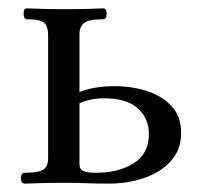

<svg xmlns="http://www.w3.org/2000/svg" viewBox="-20 -437 491 459"><path d="M39 2Q30 2 30 -11Q30 -24 39 -24Q75 -24 85 -32.5Q95 -41 95 -57V-355Q95 -373 86 -382Q77 -391 44 -391Q37 -391 36.5 -404Q36 -417 44 -417Q67 -416 90 -415.5Q113 -415 136 -415Q158 -415 181 -415.5Q204 -416 227 -417Q235 -417 235 -404Q235 -391 227 -391Q192 -391 181 -382Q170 -373 170 -355V-217Q205 -231 254 -231Q295 -231 331 -219.5Q367 -208 390 -183.5Q413 -159 413 -119Q413 -79 388.5 -52Q364 -25 324.5 -11.5Q285 2 240 2Q213 2 186.5 1Q160 0 134 0Q110 0 86 0.5Q62 1 39 2ZM209 -24Q264 -24 300 -47Q336 -70 336 -116Q336 -154 309.5 -178Q283 -202 229 -202Q195 -202 170 -190V-44Q170 -33 178.5 -28.5Q187 -24 209 -24Z"/></svg>

Font: Junicode SmExp
Style: Regular
Weight: 400
Width: 6
Designer: Peter S. Baker
Version: Version 2.205; ttfautohint (v1.8.4)